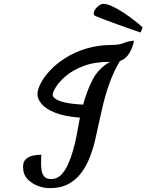

<svg xmlns="http://www.w3.org/2000/svg" viewBox="-20 -961 769 1009"><path d="M241.2 27.8Q211.9 27.8 179.2 15.9Q146.5 3.9 123.8 -20.8Q101.1 -45.4 101.1 -84Q101.1 -110.4 115.2 -124Q129.4 -137.7 151.4 -142.8Q173.3 -147.9 196.8 -147.9Q196.8 -140.1 196.3 -128.4Q195.8 -116.7 195.8 -104Q195.8 -85 198.7 -65.4Q201.7 -45.9 213.1 -33Q224.6 -20 250 -20Q278.8 -20 300.3 -41.3Q321.8 -62.5 337.2 -96.4Q352.5 -130.4 363.5 -169.2Q374.5 -208 381.6 -244.1Q388.7 -280.3 393.1 -305.2L399.9 -342.8Q318.4 -349.1 269.3 -368.9Q220.2 -388.7 198.5 -414.8Q176.8 -440.9 176.8 -465.8Q176.8 -488.8 193.4 -522Q210 -555.2 242.7 -590.3Q275.4 -625.5 323.5 -656.2Q371.6 -687 434.6 -706.1Q497.6 -725.1 575.2 -725.1Q606 -725.1 631.6 -735.4Q657.2 -745.6 684.1 -747.1Q678.7 -714.4 660.4 -682.9Q642.1 -651.4 609.9 -640.1Q576.2 -582.5 553.7 -519Q531.2 -455.6 516.1 -387.2L500 -315.9Q491.2 -272.9 480 -225.3Q468.8 -177.7 451.2 -132.8Q433.6 -87.9 406.2 -51.5Q378.9 -15.1 338.6 6.3Q298.3 27.8 241.2 27.8ZM417 -411.1Q435.5 -481 466.3 -541.5Q497.1 -602.1 559.1 -636.2Q477.1 -636.2 419.4 -614.3Q361.8 -592.3 325.9 -561.5Q290 -530.8 273.4 -502.9Q256.8 -475.1 256.8 -463.9Q256.8 -444.3 294.9 -429.9Q333 -415.5 417 -411.1ZM718.8 -790Q701.2 -796.4 669.9 -807.1Q638.7 -817.9 600.6 -831.5Q562.5 -845.2 524.4 -859.9L481.4 -877Q472.7 -879.4 472.7 -891.1Q472.7 -900.9 480.7 -912.4Q488.8 -923.8 501 -932.4Q513.2 -940.9 524.4 -940.9Q544.9 -939.9 573 -926.5Q601.1 -913.1 630.9 -893.3Q660.6 -873.5 686.8 -853Q712.9 -832.5 729.5 -816.9Z"/></svg>

Font: Norican
Style: Regular
Weight: 400
Designer: Vernon Adams
Foundry: Vernon Adams
Version: Version 1.100; ttfautohint (v1.8.4.7-5d5b);gftools[0.9.33]